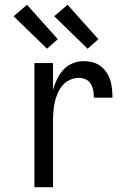

<svg xmlns="http://www.w3.org/2000/svg" viewBox="-20 -784 540 804"><path d="M124 0V-520H202V-408Q208 -430 218.5 -452Q229 -474 245 -491.5Q261 -509 283.5 -518.5Q306 -528 330 -528Q348 -528 366.5 -523.5Q385 -519 400 -508Q415 -497 425.5 -481.5Q436 -466 441.5 -448.5Q447 -431 449 -412.5Q451 -394 451 -375H373Q373 -390 370.5 -404.5Q368 -419 360.5 -432Q353 -445 339.5 -451.5Q326 -458 311 -458Q291 -458 272.5 -449.5Q254 -441 241.5 -426Q229 -411 221 -392.5Q213 -374 209 -354.5Q205 -335 203.5 -315Q202 -295 202 -276V0ZM347 -580 207 -716 263 -764 392 -620ZM177 -580 37 -716 93 -764 222 -620Z"/></svg>

Font: Iosevka Term Curly
Style: Regular
Weight: 400
Designer: Belleve Invis
Foundry: Belleve Invis
Version: Version 32.3.0